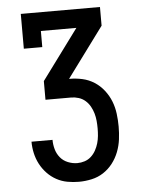

<svg xmlns="http://www.w3.org/2000/svg" viewBox="-53 -562 605 819"><g transform="rotate(-5 250.0 -152.5)"><path d="M252 215Q227 215 202.5 210.5Q178 206 156 194Q134 182 116.5 163.5Q99 145 87.5 123Q76 101 70.5 76.5Q65 52 65 27H155Q155 47 160.5 67Q166 87 179 103Q192 119 212 127Q232 135 252 135Q268 135 283.5 130Q299 125 311 114Q323 103 331 88.5Q339 74 343.5 58.5Q348 43 349.5 27Q351 11 351 -5Q351 -21 349.5 -37.5Q348 -54 343.5 -69.5Q339 -85 331 -99.5Q323 -114 310.5 -125Q298 -136 282 -141Q266 -146 250 -146H140V-226L298 -440H146V-371H67V-520H406V-440L248 -226H250Q278 -226 305 -220Q332 -214 355.5 -199Q379 -184 396.5 -161.5Q414 -139 424 -113.5Q434 -88 437.5 -60Q441 -32 441 -5Q441 23 437.5 50Q434 77 424 103Q414 129 397 151Q380 173 357 188Q334 203 306.5 209Q279 215 252 215Z"/></g></svg>

Font: Iosevka Curly Slab Medium
Style: Regular
Weight: 500
Monospace: yes
Designer: Belleve Invis
Foundry: Belleve Invis
Version: Version 22.1.2; ttfautohint (v1.8.4)